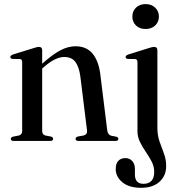

<svg xmlns="http://www.w3.org/2000/svg" viewBox="-20 -690 868 940"><path d="M186.5 -444V-378Q238.5 -424.5 276.2 -444Q314 -463.5 349.5 -463.5Q403 -463.5 432.8 -428Q462.5 -392.5 471 -327L505 -52Q508 -29.5 524.5 -25.5L548.5 -21Q559.5 -18 559.5 -10.5Q559.5 0 545.5 0H364.5Q350 0 350 -10.5Q350 -18 360.5 -21.5L388.5 -26.5Q408.5 -31 406 -52L373.5 -314.5Q367 -363.5 348.8 -387.2Q330.5 -411 294.5 -411Q251 -411 194.5 -361.5L186.5 -354.5V-49Q186.5 -30.5 202.5 -26.5L229 -21.5Q240 -18.5 240 -10.5Q240 0 225.5 0H46.5Q33 0 33 -10.5Q33 -18 44 -21L72 -26.5Q88.5 -30.5 88.5 -48.5V-386.5Q88.5 -400 77 -401L41 -401.5Q30.5 -403 30.5 -411Q30.5 -418 43 -423L143 -454Q162 -460.5 170.5 -460.5Q186.5 -460.5 186.5 -444ZM692.5 -548Q663.5 -548 645.8 -565.2Q628 -582.5 628 -609Q628 -635.5 646 -652.8Q664 -670 692.5 -670Q721.5 -670 739.8 -652.5Q758 -635 758 -609Q758 -582.5 739.8 -565.2Q721.5 -548 692.5 -548ZM750.5 -64.5Q750.5 -27.5 761.2 3Q772 33.5 782.8 62.2Q793.5 91 793.5 123Q793.5 170.5 760.8 200Q728 229.5 671.5 229.5Q611.5 229.5 579 202.2Q546.5 175 546.5 137.5Q546.5 111 559.2 97.5Q572 84 594 84Q614.5 84 627.5 98.5Q640.5 113 640.5 136.5V164Q640.5 210 682.5 210Q735 209.5 735 151.5Q735 125 722.5 101Q710 77 693.8 53.5Q677.5 30 665.2 5Q653 -20 653 -48V-386Q653 -400 641.5 -401L605.5 -401.5Q595 -403 595 -411Q595 -418.5 607.5 -423L706.5 -454Q726 -460.5 734.5 -460.5Q750.5 -460.5 750.5 -443.5Z"/></svg>

Font: Fraunces 72pt S000
Style: Regular
Weight: 400
Version: Version 1.000; ttfautohint (v1.8.3)